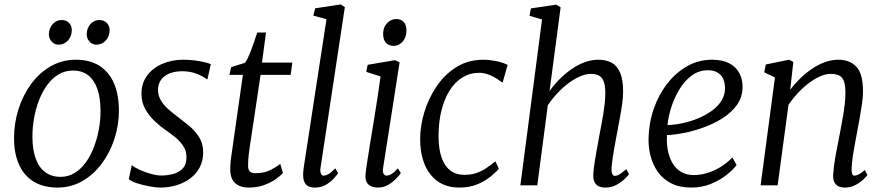

<svg xmlns="http://www.w3.org/2000/svg" viewBox="-20 -838 4001 868"><path d="M323 -568Q386 -568 429.2 -540.8Q472.5 -513.5 495 -462Q517.5 -410.5 517.5 -337.5Q517.5 -272 497.2 -210Q477 -148 440 -98.2Q403 -48.5 352 -19.2Q301 10 239.5 10Q177.5 10 133.5 -16.2Q89.5 -42.5 66.5 -92.8Q43.5 -143 43.5 -214Q43.5 -281 63.5 -344.2Q83.5 -407.5 120.5 -458Q157.5 -508.5 209 -538.2Q260.5 -568 323 -568ZM309.5 -519Q273 -519 243.8 -501Q214.5 -483 192.5 -452.5Q170.5 -422 155.8 -383.2Q141 -344.5 133.8 -302.8Q126.5 -261 126.5 -221Q126.5 -163 141 -122.2Q155.5 -81.5 184 -60Q212.5 -38.5 254 -38.5Q289.5 -38.5 318.2 -56.5Q347 -74.5 368.8 -105Q390.5 -135.5 405 -174Q419.5 -212.5 427 -254Q434.5 -295.5 434.5 -335Q434.5 -393 420.8 -434Q407 -475 379.5 -497Q352 -519 309.5 -519ZM244.5 -636Q226.5 -636 213.5 -650.2Q200.5 -664.5 201 -685Q202 -711.5 218.8 -729.5Q235.5 -747.5 258 -747.5Q280 -747.5 292.5 -734Q305 -720.5 304.5 -700.5Q304 -673 286.8 -654.5Q269.5 -636 244.5 -636ZM415.5 -636Q397.5 -636 384.5 -650.2Q371.5 -664.5 372 -685Q373 -711.5 389.2 -729.5Q405.5 -747.5 428.5 -747.5Q450.5 -747.5 463.2 -734Q476 -720.5 475.5 -700.5Q475 -673 457.8 -654.5Q440.5 -636 415.5 -636Z M918 -480H914Q904 -490 872.8 -503Q841.5 -516 804.5 -516Q774 -516 750 -507.5Q726 -499 711.5 -481.8Q697 -464.5 694.5 -438Q693 -409.5 706 -386.5Q719 -363.5 739.8 -345.2Q760.5 -327 781.5 -311.5Q805 -293.5 832.2 -271.5Q859.5 -249.5 879 -219.8Q898.5 -190 898.5 -148.5Q898.5 -111 883 -81.5Q867.5 -52 840.5 -31.8Q813.5 -11.5 778.8 -0.8Q744 10 705 10Q684 10 653.8 4.2Q623.5 -1.5 597.5 -10.2Q571.5 -19 562 -28.5L575.5 -90H578Q590 -80 613.5 -69.5Q637 -59 663 -51.8Q689 -44.5 708.5 -44.5Q736 -44.5 762.2 -51.2Q788.5 -58 805.8 -76.2Q823 -94.5 823 -128Q823 -157 807.5 -179.5Q792 -202 769.5 -219.8Q747 -237.5 726 -252Q707 -265 682 -287.8Q657 -310.5 638.2 -342.2Q619.5 -374 619.5 -414Q619.5 -462 645.2 -496.5Q671 -531 714 -549.5Q757 -568 808 -568Q834 -568 859.5 -564.8Q885 -561.5 904.8 -556.8Q924.5 -552 933 -548Z M1108.5 -169.5Q1106 -152.5 1104.5 -139.5Q1103 -126.5 1102.2 -114.2Q1101.5 -102 1101.5 -86.5Q1101.5 -72 1109.2 -63.5Q1117 -55 1132.5 -55Q1176 -55 1204.5 -70.2Q1233 -85.5 1247 -97L1259 -56Q1248.5 -43.5 1226.5 -28Q1204.5 -12.5 1173.5 -1.2Q1142.5 10 1104 10Q1066 10 1043.5 -9.8Q1021 -29.5 1021 -72.5Q1021 -79 1021.2 -86.5Q1021.5 -94 1022.2 -102.5Q1023 -111 1024 -119.8Q1025 -128.5 1026.5 -137.5L1078 -499.5H1017L1025 -534.5L1087.5 -554Q1096.5 -565.5 1106.8 -590.2Q1117 -615 1126.8 -642.8Q1136.5 -670.5 1143 -691H1182.5L1164.5 -555H1301.5L1294 -499.5H1158Z M1429 -79Q1426.5 -62 1431 -53Q1435.5 -44 1442.5 -44Q1452.5 -44 1465 -51Q1477.5 -58 1495.5 -77L1508.5 -55.5Q1504.5 -48.5 1490.8 -32.8Q1477 -17 1455 -3.5Q1433 10 1403 10Q1386 10 1374 4Q1362 -2 1356 -15.5Q1350 -29 1350.5 -50.5Q1350.5 -54 1351 -60Q1351.5 -66 1352.2 -72.5Q1353 -79 1353.5 -83.5L1456 -751L1396.5 -767.5L1405 -800.5L1520 -818L1539 -806Z M1688 10Q1671 10 1657.8 4.2Q1644.5 -1.5 1637.8 -14.5Q1631 -27.5 1632.5 -49Q1634 -68 1639.8 -104.8Q1645.5 -141.5 1653.2 -189.5Q1661 -237.5 1669.8 -290.5Q1678.5 -343.5 1686.5 -395.8Q1694.5 -448 1700.5 -492.5L1636 -513L1642 -545L1766 -566L1786.5 -556L1712 -79Q1709 -61 1714.2 -52.5Q1719.5 -44 1726.5 -44Q1737.5 -44 1749.8 -51.2Q1762 -58.5 1779 -77L1792 -55.5Q1787.5 -48.5 1773.2 -32.8Q1759 -17 1737.2 -3.5Q1715.5 10 1688 10ZM1761 -630.5Q1738.5 -630.5 1725.2 -644.2Q1712 -658 1712 -685.5Q1712 -715 1730.2 -733.5Q1748.5 -752 1772 -752Q1792 -752 1804.8 -738.8Q1817.5 -725.5 1817.5 -700.5Q1817.5 -668.5 1799.8 -649.5Q1782 -630.5 1761 -630.5Z M2056 10Q1973 10 1926.2 -49Q1879.5 -108 1879.5 -210.5Q1879.5 -267.5 1898 -329.8Q1916.5 -392 1952.8 -446.2Q1989 -500.5 2042.5 -534.2Q2096 -568 2166 -568Q2192.5 -568 2223.2 -561.8Q2254 -555.5 2275 -544.5L2252 -464.5L2240.5 -472Q2227.5 -482 2211.8 -490.5Q2196 -499 2179.8 -504Q2163.5 -509 2148 -509Q2105.5 -509 2071.2 -488.2Q2037 -467.5 2012.8 -429Q1988.5 -390.5 1975.5 -337.8Q1962.5 -285 1962.5 -221Q1963 -163 1976.8 -124.5Q1990.5 -86 2016.5 -66.8Q2042.5 -47.5 2078.5 -47.5Q2108.5 -47.5 2132 -55.2Q2155.5 -63 2176.5 -76.8Q2197.5 -90.5 2219.5 -108.5L2235.5 -75Q2223.5 -61 2199.2 -40.8Q2175 -20.5 2139.2 -5.2Q2103.5 10 2056 10Z M2717 10Q2699 10 2686.5 4Q2674 -2 2667.8 -14.8Q2661.5 -27.5 2662 -48.5Q2663 -65.5 2665.8 -87Q2668.5 -108.5 2672.8 -132Q2677 -155.5 2681.2 -178.8Q2685.5 -202 2689 -222.5Q2693 -244 2697.8 -268.5Q2702.5 -293 2706.8 -319Q2711 -345 2713.8 -370.2Q2716.5 -395.5 2716.5 -418Q2716.5 -451.5 2709.2 -470Q2702 -488.5 2687.8 -496.2Q2673.5 -504 2651.5 -504Q2628.5 -504 2602.5 -492.8Q2576.5 -481.5 2550 -461.8Q2523.5 -442 2499.5 -416.2Q2475.5 -390.5 2456.5 -362L2409 0H2332.5L2430.5 -750L2374 -766.5L2380 -800L2494 -817L2514.5 -805L2464.5 -426.5Q2484.5 -454.5 2509.8 -480Q2535 -505.5 2563.5 -525.2Q2592 -545 2622.8 -556.5Q2653.5 -568 2685 -568Q2720 -568 2745 -554.5Q2770 -541 2783.5 -509.2Q2797 -477.5 2797 -423Q2797 -399.5 2792.8 -368.8Q2788.5 -338 2782.5 -306Q2776.5 -274 2771.5 -247Q2768 -228.5 2764 -206.8Q2760 -185 2756 -162.5Q2752 -140 2749 -118.5Q2746 -97 2744.5 -78.5Q2744 -61.5 2747.8 -52.2Q2751.5 -43 2759 -43Q2770.5 -43 2782 -50.5Q2793.5 -58 2811.5 -73.5L2823.5 -50.5Q2820 -44.5 2805.2 -30Q2790.5 -15.5 2767.8 -2.8Q2745 10 2717 10Z M3310 -92Q3296 -72.5 3266.2 -48.5Q3236.5 -24.5 3195.2 -7.2Q3154 10 3105.5 10Q3052.5 10 3015 -9Q2977.5 -28 2954.5 -60.2Q2931.5 -92.5 2921.2 -132.2Q2911 -172 2912 -213Q2913.5 -283 2935.8 -346.8Q2958 -410.5 2996.8 -460.2Q3035.5 -510 3087 -539Q3138.5 -568 3199 -568Q3246 -568 3276.5 -552Q3307 -536 3322 -508.2Q3337 -480.5 3337 -446Q3337 -399.5 3311.8 -364Q3286.5 -328.5 3245.8 -303Q3205 -277.5 3158.5 -261Q3112 -244.5 3068.5 -236.2Q3025 -228 2995.5 -227.5Q2993 -198.5 2997.8 -167Q3002.5 -135.5 3016.2 -108Q3030 -80.5 3054.8 -63.5Q3079.5 -46.5 3117 -46.5Q3144.5 -46.5 3174.2 -55Q3204 -63.5 3234 -81Q3264 -98.5 3291 -126ZM3180.5 -520.5Q3140 -520.5 3107.8 -496.8Q3075.5 -473 3052.2 -435.2Q3029 -397.5 3015.2 -354.5Q3001.5 -311.5 2997.5 -272.5Q3029.5 -273.5 3065.2 -281Q3101 -288.5 3135 -302.5Q3169 -316.5 3196.8 -336.2Q3224.5 -356 3241 -381.8Q3257.5 -407.5 3257.5 -438.5Q3257.5 -479.5 3236.8 -500Q3216 -520.5 3180.5 -520.5Z M3552.5 -432.5Q3573 -459.5 3598.2 -484Q3623.5 -508.5 3651.8 -527.5Q3680 -546.5 3709.8 -557.2Q3739.5 -568 3769.5 -568Q3821 -568 3851.2 -536.5Q3881.5 -505 3881.5 -424Q3881.5 -400 3877 -369Q3872.5 -338 3866.8 -306Q3861 -274 3856 -247Q3851.5 -222 3845.8 -192.2Q3840 -162.5 3835.5 -132.8Q3831 -103 3830 -78.5Q3829.5 -62 3832.2 -53Q3835 -44 3841.5 -44Q3851.5 -44 3863.2 -50Q3875 -56 3889.5 -69.5L3901.5 -47Q3898.5 -41.5 3884 -27.5Q3869.5 -13.5 3847.8 -1.8Q3826 10 3799.5 10Q3782.5 10 3770.2 4Q3758 -2 3751.8 -14.8Q3745.5 -27.5 3746.5 -48.5Q3747.5 -65.5 3750.2 -87Q3753 -108.5 3757.2 -132Q3761.5 -155.5 3766 -178.8Q3770.5 -202 3774.5 -222.5Q3778.5 -244 3783.2 -268.5Q3788 -293 3792.2 -319Q3796.5 -345 3799.2 -370.2Q3802 -395.5 3802 -418Q3802 -451.5 3795.5 -470Q3789 -488.5 3774.5 -496.2Q3760 -504 3735 -504Q3713 -504 3687.5 -492.8Q3662 -481.5 3636.2 -462Q3610.5 -442.5 3586.8 -417Q3563 -391.5 3544.5 -363.5L3495.5 0H3418.5L3483.5 -488L3435 -511L3442 -546.5L3547 -568L3566.5 -558Z"/></svg>

Font: Merriweather Light 18pt Light
Style: Italic
Weight: 300
Italic angle: -7.8°
Version: Version 2.101